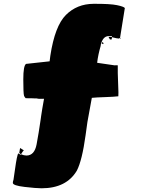

<svg xmlns="http://www.w3.org/2000/svg" viewBox="-20 -782 771 1022"><path d="M644.5 -739.3 619.1 -581.1 613.8 -576.7Q604 -576.7 575.7 -584V-589.4Q575.7 -589.4 565.4 -589.8H558.6Q526.4 -589.8 515.6 -540Q516.1 -540 516.6 -540.5Q502 -490.2 497.1 -447.8L590.8 -434.1L595.2 -434.6H603Q606.4 -434.6 606.9 -434.1V-393.1Q610.4 -310.1 610.4 -290.5Q610.4 -271 609.9 -269.5Q585.9 -266.6 539.3 -265.1Q492.7 -263.7 468.8 -261.2L445.3 -132.3Q443.8 -123.5 441.2 -103Q438.5 -82.5 437.5 -76.2L435.5 -62Q417 72.3 389.2 126Q333.5 220.2 201.2 220.2Q172.4 220.2 110.4 212.9Q48.3 205.6 48.3 191.4Q48.3 184.1 51.8 174.8L59.6 121.1Q70.8 40 77.6 34.7Q81.1 34.7 88.4 42L91.3 39.1Q107.9 45.9 120.6 45.9Q163.6 45.9 174.8 -13.7Q186 -73.2 196.3 -145L199.2 -166Q203.6 -197.3 214.4 -256.3L189.9 -255.9Q184.1 -255.9 174.3 -258.3H162.6L151.4 -258.8H142.1Q125 -258.8 116.7 -259.3Q109.9 -266.1 107.9 -272.5Q104 -285.6 104 -359.1Q104 -432.6 118.7 -441.9Q144.5 -444.3 244.1 -455.6L248 -485.8Q272 -643.6 330.8 -702.4Q389.6 -761.2 478 -761.7Q566.4 -762.2 602.5 -754.6Q638.7 -747.1 644.5 -739.3ZM92.3 38.1 88.4 37.1H87.9L82.5 31.2L86.9 5.9L106.9 18.1Q101.1 23.9 98.4 28.8Q95.7 33.7 92.3 38.1ZM575.7 -580.1 574.2 -571.8H565.4L557.6 -585.4H567.9L575.7 -585ZM527.8 -557.6 531.2 -549.3 528.3 -546.9 521 -551.8Q523.9 -557.6 527.8 -557.6ZM619.1 -581.1 623.5 -575.2 620.1 -576.7Q618.7 -576.7 618.7 -578.1Z"/></svg>

Font: Bowlby One
Style: Regular
Weight: 400
Designer: vernon adams
Foundry: vernon adams
Version: Version 1.000